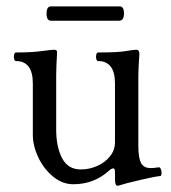

<svg xmlns="http://www.w3.org/2000/svg" viewBox="-20 -578 546 614"><path d="M347.7 -5.9V-27.8Q347.7 -39.6 342.3 -39.6Q336.9 -39.6 328.6 -32.2Q280.8 11.2 214.4 11.2Q179.7 11.2 149.9 -13.2Q120.1 -37.6 102.5 -74.7Q85 -111.8 85 -147V-311Q85 -382.8 30.8 -382.8Q27.8 -382.8 26.1 -386.7Q24.4 -390.6 24.4 -396.5Q24.4 -402.3 26.1 -406.2Q27.8 -410.2 30.8 -410.2Q81.1 -410.2 112.8 -414.6Q144 -418.9 153.3 -418.9Q162.6 -418.9 162.6 -411.1Q159.7 -360.8 159.7 -337.9V-163.1Q159.7 -108.4 178.5 -72.3Q197.3 -36.1 238.3 -36.1Q265.6 -36.1 291 -47.4Q316.4 -58.6 332 -78.4Q347.7 -98.1 347.7 -123V-311Q347.7 -382.8 293.5 -382.8Q290.5 -382.8 288.8 -386.7Q287.1 -390.6 287.1 -396.5Q287.1 -402.3 288.8 -406.2Q290.5 -410.2 293.5 -410.2Q357.4 -410.2 381.8 -414.6Q406.2 -418.9 416 -418.9Q425.8 -418.9 425.8 -405.8Q422.4 -356.4 422.4 -337.9V-110.8Q422.4 -74.2 430.7 -57.4Q439 -40.5 462.4 -40.5Q472.2 -40.5 487.8 -43Q491.7 -43.5 494.1 -37.8Q496.6 -32.2 496.6 -25.4Q496.6 -21 495.6 -18.1Q494.6 -15.1 492.7 -15.1Q473.6 -13.2 426.3 -2Q381.3 8.3 360.8 15.1Q356.9 16.1 355.5 16.1Q347.7 16.1 347.7 -5.9ZM143.1 -511.7Q128.9 -511.7 128.9 -534.7Q128.9 -557.6 143.1 -557.6H362.8Q376.5 -557.6 376.5 -534.7Q376.5 -511.7 360.8 -511.7Z"/></svg>

Font: JuniusX
Style: Regular
Weight: 400
Designer: Peter S. Baker
Foundry: Briery Creek Software
Version: Version 1.004